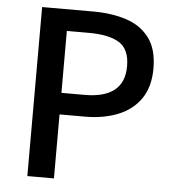

<svg xmlns="http://www.w3.org/2000/svg" viewBox="-53 -786 753 834"><g transform="rotate(5 324.0 -368.5)"><path d="M97 0V-737H320Q402 -737 465.5 -716Q529 -695 565.5 -646Q602 -597 602 -513Q602 -433 566 -381Q530 -329 467 -304Q404 -279 324 -279H213V0ZM213 -373H314Q487 -373 487 -513Q487 -587 442 -615Q397 -643 309 -643H213Z"/></g></svg>

Font: Source Han Sans SC Medium
Style: Regular
Weight: 500
Designer: Ryoko NISHIZUKA 西塚涼子 (kana, bopomofo & ideographs); Paul D. Hunt (Latin, Greek & Cyrillic); Sandoll Communications 산돌커뮤니
Foundry: Adobe
Version: Version 2.004;hotconv 1.0.118;makeotfexe 2.5.65603